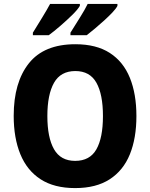

<svg xmlns="http://www.w3.org/2000/svg" viewBox="-20 -951 768 981"><path d="M677 -358Q677 -245 643.5 -162.5Q610 -80 540.5 -35Q471 10 364 10Q257 10 187.5 -35Q118 -80 84 -163Q50 -246 50 -359Q50 -530 127.5 -627.5Q205 -725 365 -725Q472 -725 541 -680.5Q610 -636 643.5 -553.5Q677 -471 677 -358ZM222 -358Q222 -248 256 -188.5Q290 -129 364 -129Q439 -129 472.5 -188Q506 -247 506 -358Q506 -469 472.5 -528.5Q439 -588 365 -588Q290 -588 256 -528Q222 -468 222 -358ZM580 -921Q573 -907 554.5 -887.5Q536 -868 512.5 -846.5Q489 -825 465 -805Q441 -785 423 -771H340V-784Q363 -821 388.5 -861.5Q414 -902 428 -931H580ZM388 -921Q377 -902 349 -874.5Q321 -847 288 -818.5Q255 -790 229 -771H148V-784Q171 -821 196 -862Q221 -903 236 -931H388Z"/></svg>

Font: Noto Sans Malayalam SemiCondensed ExtraBold
Style: Regular
Weight: 800
Width: 4
Designer: Jelle Bosma - Monotype Design Team
Foundry: Monotype Imaging Inc.
Version: Version 2.104; ttfautohint (v1.8.4.7-5d5b)